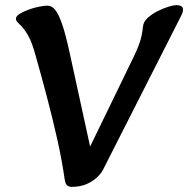

<svg xmlns="http://www.w3.org/2000/svg" viewBox="-20 -714 733 748"><path d="M258 14Q250 14 242.5 9Q235 4 232 -15Q221 -92 202.5 -174Q184 -256 162.5 -337.5Q141 -419 120 -493Q107 -540 97 -561Q87 -582 76 -597Q65 -612 53.5 -622Q42 -632 42 -641Q42 -651 56.5 -660Q71 -669 91.5 -676.5Q112 -684 132.5 -688Q153 -692 165 -692Q182 -692 195.5 -675Q209 -658 222.5 -618.5Q236 -579 251 -510L342 -93L301 -81L500 -491Q514 -520 521 -539Q528 -558 531.5 -574.5Q535 -591 537 -611Q539 -630 556 -645Q573 -660 595 -671Q617 -682 637 -688Q657 -694 666 -694Q693 -694 693 -677Q693 -666 685 -651L381 -52Q374 -38 357.5 -22.5Q341 -7 316.5 3.5Q292 14 258 14Z"/></svg>

Font: Alkatra
Style: Regular
Weight: 400
Designer: Suman Bhandary
Version: Version 1.100;gftools[0.9.22]